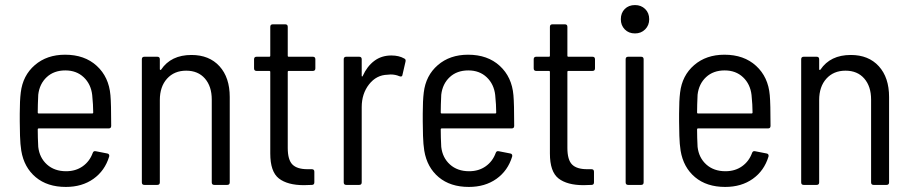

<svg xmlns="http://www.w3.org/2000/svg" viewBox="-20 -730 3595 758"><path d="M346 -126Q349 -135 358 -133L404 -124Q409 -123 410.5 -119.5Q412 -116 411 -112Q394 -56 349 -24Q304 8 240 8Q167 8 121 -30.5Q75 -69 64 -135Q60 -160 59 -194Q58 -228 58 -250.5Q58 -273 58 -282Q58 -333 62 -365Q70 -432 117.5 -473Q165 -514 237 -514Q314 -514 362 -470Q410 -426 416 -354Q419 -321 419 -233Q419 -223 409 -223H133Q129 -223 129 -219Q129 -188 131 -150Q136 -107 165.5 -80.5Q195 -54 241 -54Q279 -54 306.5 -73.5Q334 -93 346 -126ZM131 -356Q129 -314 129 -286Q129 -282 133 -282H344Q348 -282 348 -286Q348 -315 344 -355Q339 -398 310.5 -425Q282 -452 238 -452Q193 -452 164.5 -425.5Q136 -399 131 -356Z M887 -347V-10Q887 0 877 0H826Q816 0 816 -10V-337Q816 -389 789 -420Q762 -451 715 -451Q668 -451 639.5 -419.5Q611 -388 611 -335V-10Q611 0 601 0H550Q540 0 540 -10V-496Q540 -506 550 -506H601Q611 -506 611 -496V-457Q611 -455 612.5 -454Q614 -453 616 -455Q655 -513 736 -513Q806 -513 846.5 -468.5Q887 -424 887 -347Z M1215 -450H1120Q1116 -450 1116 -446V-146Q1116 -99 1134.5 -80.5Q1153 -62 1194 -62H1211Q1221 -62 1221 -52V-10Q1221 0 1211 0L1180 1Q1115 1 1081 -25.5Q1047 -52 1047 -124V-446Q1047 -450 1043 -450H993Q983 -450 983 -460V-496Q983 -506 993 -506H1043Q1047 -506 1047 -510V-624Q1047 -634 1057 -634H1106Q1116 -634 1116 -624V-510Q1116 -506 1120 -506H1215Q1225 -506 1225 -496V-460Q1225 -450 1215 -450Z M1576 -499Q1583 -496 1581 -487L1569 -435Q1568 -425 1557 -429Q1541 -436 1522 -436L1510 -435Q1466 -434 1437 -397Q1408 -360 1408 -307V-10Q1408 0 1398 0H1347Q1337 0 1337 -10V-496Q1337 -506 1347 -506H1398Q1408 -506 1408 -496V-431Q1408 -428 1409.5 -428Q1411 -428 1412 -430Q1429 -468 1457.5 -489.5Q1486 -511 1525 -511Q1555 -511 1576 -499Z M1937 -126Q1940 -135 1949 -133L1995 -124Q2000 -123 2001.5 -119.5Q2003 -116 2002 -112Q1985 -56 1940 -24Q1895 8 1831 8Q1758 8 1712 -30.5Q1666 -69 1655 -135Q1651 -160 1650 -194Q1649 -228 1649 -250.5Q1649 -273 1649 -282Q1649 -333 1653 -365Q1661 -432 1708.5 -473Q1756 -514 1828 -514Q1905 -514 1953 -470Q2001 -426 2007 -354Q2010 -321 2010 -233Q2010 -223 2000 -223H1724Q1720 -223 1720 -219Q1720 -188 1722 -150Q1727 -107 1756.5 -80.5Q1786 -54 1832 -54Q1870 -54 1897.5 -73.5Q1925 -93 1937 -126ZM1722 -356Q1720 -314 1720 -286Q1720 -282 1724 -282H1935Q1939 -282 1939 -286Q1939 -315 1935 -355Q1930 -398 1901.5 -425Q1873 -452 1829 -452Q1784 -452 1755.5 -425.5Q1727 -399 1722 -356Z M2319 -450H2224Q2220 -450 2220 -446V-146Q2220 -99 2238.5 -80.5Q2257 -62 2298 -62H2315Q2325 -62 2325 -52V-10Q2325 0 2315 0L2284 1Q2219 1 2185 -25.5Q2151 -52 2151 -124V-446Q2151 -450 2147 -450H2097Q2087 -450 2087 -460V-496Q2087 -506 2097 -506H2147Q2151 -506 2151 -510V-624Q2151 -634 2161 -634H2210Q2220 -634 2220 -624V-510Q2220 -506 2224 -506H2319Q2329 -506 2329 -496V-460Q2329 -450 2319 -450Z M2431 -654Q2431 -679 2446.5 -694.5Q2462 -710 2487 -710Q2511 -710 2527 -694.5Q2543 -679 2543 -654Q2543 -630 2527 -614Q2511 -598 2487 -598Q2462 -598 2446.5 -614Q2431 -630 2431 -654ZM2450 -10V-496Q2450 -506 2460 -506H2511Q2521 -506 2521 -496V-10Q2521 0 2511 0H2460Q2450 0 2450 -10Z M2949 -126Q2952 -135 2961 -133L3007 -124Q3012 -123 3013.5 -119.5Q3015 -116 3014 -112Q2997 -56 2952 -24Q2907 8 2843 8Q2770 8 2724 -30.5Q2678 -69 2667 -135Q2663 -160 2662 -194Q2661 -228 2661 -250.5Q2661 -273 2661 -282Q2661 -333 2665 -365Q2673 -432 2720.5 -473Q2768 -514 2840 -514Q2917 -514 2965 -470Q3013 -426 3019 -354Q3022 -321 3022 -233Q3022 -223 3012 -223H2736Q2732 -223 2732 -219Q2732 -188 2734 -150Q2739 -107 2768.5 -80.5Q2798 -54 2844 -54Q2882 -54 2909.5 -73.5Q2937 -93 2949 -126ZM2734 -356Q2732 -314 2732 -286Q2732 -282 2736 -282H2947Q2951 -282 2951 -286Q2951 -315 2947 -355Q2942 -398 2913.5 -425Q2885 -452 2841 -452Q2796 -452 2767.5 -425.5Q2739 -399 2734 -356Z M3490 -347V-10Q3490 0 3480 0H3429Q3419 0 3419 -10V-337Q3419 -389 3392 -420Q3365 -451 3318 -451Q3271 -451 3242.5 -419.5Q3214 -388 3214 -335V-10Q3214 0 3204 0H3153Q3143 0 3143 -10V-496Q3143 -506 3153 -506H3204Q3214 -506 3214 -496V-457Q3214 -455 3215.5 -454Q3217 -453 3219 -455Q3258 -513 3339 -513Q3409 -513 3449.5 -468.5Q3490 -424 3490 -347Z"/></svg>

Font: Barlow Semi Condensed
Style: Regular
Weight: 400
Width: 4
Designer: Jeremy Tribby
Foundry: Tribby Type
Version: Version 1.408;December 10, 2018;FontCreator 11.5.0.2430 64-b